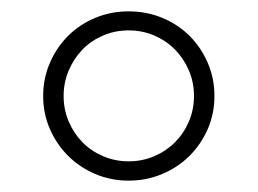

<svg xmlns="http://www.w3.org/2000/svg" viewBox="-20 -736 454 338"><path d="M56 -567Q56 -598 67.8 -625.2Q79.5 -652.5 99.8 -672.8Q120 -693 147.5 -704.5Q175 -716 206.5 -716Q238 -716 265.8 -704.5Q293.5 -693 313.8 -672.8Q334 -652.5 345.8 -625.2Q357.5 -598 357.5 -567Q357.5 -536 345.8 -509Q334 -482 313.8 -461.8Q293.5 -441.5 265.8 -429.8Q238 -418 206.5 -418Q175 -418 147.5 -429.8Q120 -441.5 99.8 -461.8Q79.5 -482 67.8 -509Q56 -536 56 -567ZM92 -567Q92 -543 101 -522Q110 -501 125.2 -485.5Q140.5 -470 161.5 -461Q182.5 -452 206.5 -452Q230.5 -452 251.5 -461Q272.5 -470 288 -485.5Q303.5 -501 312.5 -522Q321.5 -543 321.5 -567Q321.5 -591 312.5 -612Q303.5 -633 288 -648.8Q272.5 -664.5 251.5 -673.5Q230.5 -682.5 206.5 -682.5Q182.5 -682.5 161.5 -673.5Q140.5 -664.5 125.2 -648.8Q110 -633 101 -612Q92 -591 92 -567Z"/></svg>

Font: Lato 2
Style: Regular
Weight: 300
Designer: Lukasz Dziedzic with Adam Twardoch and Botio Nikoltchev
Foundry: tyPoland Lukasz Dziedzic
Version: Version 2.015; 2015-08-06; http://www.latofonts.com/